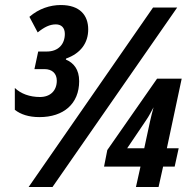

<svg xmlns="http://www.w3.org/2000/svg" viewBox="-20 -744 775 764"><path d="M137 -278C233 -278 295 -331 295 -421C295 -468 273 -494 242 -507L243 -511C302 -532 331 -574 331 -627C331 -683 298 -724 222 -724C180 -724 135 -710 97 -677L130 -615C156 -636 178 -647 202 -647C224 -647 238 -634 238 -609C238 -569 213 -539 166 -539H132L117 -469H157C187 -469 206 -452 206 -423C206 -383 180 -358 139 -358C98 -358 63 -371 39 -394V-307C62 -289 94 -278 137 -278ZM94 0H189L685 -714H589ZM521 0H611L629 -81H675L691 -154H644L703 -431H605L407 -147L394 -81H539ZM486 -154 561 -265C573 -282 581 -299 591 -317C585 -297 582 -281 577 -261L554 -154Z"/></svg>

Font: Noto Sans ExtraCondensed
Style: Bold Italic
Weight: 700
Width: 2
Italic angle: -12°
Designer: Monotype Design Team
Foundry: Monotype Imaging Inc.
Version: Version 2.013